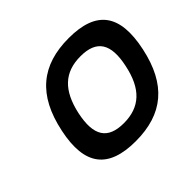

<svg xmlns="http://www.w3.org/2000/svg" viewBox="-157 -883 1097 1097"><g transform="rotate(-45 391.5 -335.0)"><path d="M369 9C150 9 63 -98 113 -333C163 -572 296 -679 515 -679C735 -679 820 -571 769 -333C719 -99 589 9 369 9ZM251 -335C219 -183 264 -112 394 -112C524 -112 600 -183 632 -335C665 -487 619 -558 489 -558C359 -558 284 -487 251 -335Z"/></g></svg>

Font: LT Wave Text Bold Italic
Style: Regular
Weight: 700
Designer: Daniel Lyons
Version: Version 2.5 (Glyphs App)